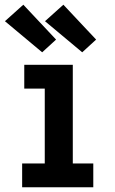

<svg xmlns="http://www.w3.org/2000/svg" viewBox="-20 -795 490 815"><path d="M74 0V-101H170V-419H83V-520H289V-101H376V0ZM329 -573 171 -705 249 -775 388 -627ZM159 -573 1 -705 79 -775 218 -627Z"/></svg>

Font: Zed Sans Extended
Style: Bold
Weight: 700
Width: 7
Designer: Belleve Invis
Foundry: Belleve Invis
Version: Version 1.0.0; ttfautohint (v1.8.4)